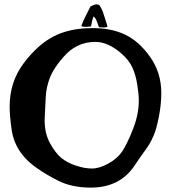

<svg xmlns="http://www.w3.org/2000/svg" viewBox="-20 -855 787 884"><path d="M399.4 -735.4Q399.4 -731.4 377 -731.4Q354.5 -731.4 354.5 -736.3Q366.2 -767.6 396.5 -825.2Q416 -835 423.3 -835Q430.7 -835 437.5 -831.1Q450.2 -812.5 455.6 -794.4Q460.9 -776.4 465.8 -762.7Q470.7 -749 474.6 -734.4V-733.4Q474.6 -728.5 455.6 -728.5Q436.5 -728.5 435.1 -731Q433.6 -733.4 426.8 -753.9Q419.9 -774.4 410.2 -779.3Q403.3 -758.8 399.4 -735.4ZM408.2 -725.6Q494.1 -725.6 557.6 -694.8Q621.1 -664.1 671.9 -591.8Q722.7 -519.5 722.7 -426.8Q722.7 -375 711.4 -317.4Q700.2 -259.8 687.5 -231Q674.8 -202.1 664.1 -185.5Q653.3 -168.9 630.9 -138.7L599.6 -92.8Q532.2 8.8 397.5 8.8Q310.5 8.8 247.1 -23.4Q130.9 -83 87.9 -136.7Q44.9 -187.5 34.2 -253.9Q24.4 -320.3 24.4 -364.3Q24.4 -478.5 89.8 -564.9Q155.3 -651.4 229 -688.5Q302.7 -725.6 404.3 -725.6ZM188.5 -367.2 185.5 -302.7Q185.5 -240.2 210.4 -195.3Q235.4 -150.4 261.7 -128.4Q288.1 -106.4 328.6 -92.8Q369.1 -79.1 403.3 -79.1Q437.5 -79.1 479 -102.1Q520.5 -125 542.5 -157.7Q564.5 -190.4 591.8 -259.3Q619.1 -328.1 619.1 -391.6Q619.1 -421.9 611.8 -466.8Q604.5 -511.7 588.9 -545.4Q573.2 -579.1 538.1 -609.4Q477.5 -662.1 418.9 -662.1Q331.1 -662.1 271.5 -591.8Q244.1 -560.5 227.5 -532.7Q210.9 -504.9 202.6 -476.6Q194.3 -448.2 192.4 -429.2Q190.4 -410.2 188.5 -367.2Z"/></svg>

Font: Essays1743
Style: Medium
Weight: 500
Designer: Based on the typeface in a 1743 English translation of the essays of Montaigne.  PostScript/TrueType font designed by Jo
Version: Version 002.100